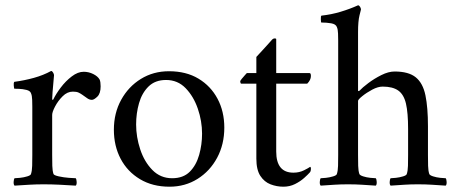

<svg xmlns="http://www.w3.org/2000/svg" viewBox="-20 -698 1713 725"><path d="M296 -427Q315 -427 332 -418.5Q349 -410 356 -398Q358 -394 359 -387Q360 -380 360 -372Q360 -345 347.5 -333Q335 -321 327 -321Q317 -321 308 -328Q299 -335 291 -340Q284 -345 276.5 -348.5Q269 -352 255 -352Q234 -352 216.5 -334.5Q199 -317 188 -296Q177 -275 177 -264V-113Q177 -91 177.5 -72Q178 -53 182 -41Q184 -36 202 -32Q220 -28 240 -26.5Q260 -25 266 -25Q269 -21 269.5 -11Q270 -1 266 3Q236 1 205 -0.5Q174 -2 145 -2Q117 -2 91 -0.5Q65 1 35 3Q31 -1 31.5 -11Q32 -21 35 -25Q41 -25 55.5 -26.5Q70 -28 83 -32Q96 -36 97 -41Q101 -53 101.5 -72Q102 -91 102 -113V-295Q102 -305 101.5 -321Q101 -337 97 -346Q94 -355 80 -358.5Q66 -362 52 -362.5Q38 -363 34 -363Q33 -365 32 -375Q31 -385 34 -389Q72 -394 108 -404Q144 -414 173 -430Q177 -430 180.5 -424Q184 -418 184 -414Q184 -411 182 -391Q180 -371 178.5 -350.5Q177 -330 177 -324Q177 -321 178.5 -321Q180 -321 181 -322Q191 -343 209.5 -367.5Q228 -392 251 -409.5Q274 -427 296 -427Z M618 -429Q683 -429 729.5 -401Q776 -373 801.5 -325Q827 -277 827 -216Q827 -153 800 -102.5Q773 -52 726 -22.5Q679 7 620 7Q556 7 508.5 -21.5Q461 -50 435.5 -98.5Q410 -147 410 -208Q410 -271 437.5 -321Q465 -371 512 -400Q559 -429 618 -429ZM607 -396Q566 -396 541 -371.5Q516 -347 505 -308.5Q494 -270 494 -228Q494 -181 509.5 -134Q525 -87 555.5 -56Q586 -25 630 -25Q672 -25 696.5 -49.5Q721 -74 732 -113Q743 -152 743 -193Q743 -241 727 -287.5Q711 -334 681 -365Q651 -396 607 -396Z M1023 -422H1149Q1154 -422 1154 -411Q1154 -396 1140 -382H1023V-126Q1023 -46 1088 -46Q1110 -46 1128 -55Q1146 -64 1151 -68Q1154 -67 1154 -62Q1154 -51 1150 -47Q1143 -39 1128.5 -26Q1114 -13 1094 -3Q1074 7 1050 7Q1025 7 1001.5 -2Q978 -11 963 -34Q948 -57 948 -99V-382H891Q889 -382 888 -385.5Q887 -389 887 -391Q887 -393 893 -400.5Q899 -408 905.5 -415Q912 -422 912 -422H948V-483Q958 -494 971.5 -508.5Q985 -523 996 -535.5Q1007 -548 1008 -549Q1012 -553 1017.5 -553Q1023 -553 1023 -550Z M1470 -428Q1523 -428 1550 -406Q1577 -384 1586.5 -338Q1596 -292 1596 -221V-113Q1596 -91 1596.5 -72Q1597 -53 1601 -41Q1603 -36 1615.5 -32Q1628 -28 1642.5 -26.5Q1657 -25 1663 -25Q1666 -21 1666.5 -11Q1667 -1 1663 3Q1633 1 1610 -0.5Q1587 -2 1558 -2Q1530 -2 1507.5 -0.5Q1485 1 1455 3Q1451 -1 1451.5 -11Q1452 -21 1455 -25Q1461 -25 1475 -26.5Q1489 -28 1502 -32Q1515 -36 1516 -41Q1520 -53 1520.5 -72Q1521 -91 1521 -113V-211Q1521 -272 1513 -306.5Q1505 -341 1484 -356Q1463 -371 1425 -371Q1407 -371 1385.5 -359.5Q1364 -348 1348 -335Q1332 -322 1332 -317V-113Q1332 -91 1332.5 -72Q1333 -53 1337 -41Q1339 -36 1351.5 -32Q1364 -28 1378.5 -26.5Q1393 -25 1399 -25Q1402 -21 1402.5 -11Q1403 -1 1399 3Q1369 1 1346 -0.5Q1323 -2 1294 -2Q1266 -2 1243.5 -0.5Q1221 1 1191 3Q1187 -1 1187.5 -11Q1188 -21 1191 -25Q1197 -25 1211 -26.5Q1225 -28 1238 -32Q1251 -36 1252 -41Q1256 -53 1256.5 -72Q1257 -91 1257 -113V-545Q1257 -555 1256.5 -571Q1256 -587 1252 -596Q1248 -607 1230.5 -610Q1213 -613 1193 -613Q1192 -613 1191.5 -625.5Q1191 -638 1194 -639Q1231 -643 1266 -653.5Q1301 -664 1332 -678Q1336 -678 1339.5 -672.5Q1343 -667 1343 -662Q1343 -662 1337.5 -640Q1332 -618 1332 -577V-356Q1332 -354 1335 -354Q1336 -354 1338 -356Q1348 -367 1370.5 -384Q1393 -401 1420 -414.5Q1447 -428 1470 -428Z"/></svg>

Font: Amiri Quran
Style: Regular
Weight: 400
Designer: Khaled Hosny
Version: Version 0.117